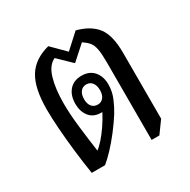

<svg xmlns="http://www.w3.org/2000/svg" viewBox="-132 -683 807 815"><g transform="rotate(-30 271.5 -276.0)"><path d="M386 6V-374Q386 -417 381.5 -440Q377 -463 366 -476Q355 -489 337 -501L269 -440H266L203 -501Q169 -485 154.5 -435Q140 -385 140 -315Q140 -263 147.5 -198Q155 -133 164 -70Q176 -78 194 -98Q212 -118 230.5 -145Q249 -172 264 -201Q262 -201 259 -201Q221 -201 201.5 -226Q182 -251 182 -288Q182 -329 203.5 -354Q225 -379 264 -379Q302 -379 323.5 -354.5Q345 -330 345 -290Q345 -256 332 -225Q319 -194 303 -168Q282 -135 256.5 -102Q231 -69 205.5 -42Q180 -15 161 0H96Q87 -56 80 -116.5Q73 -177 69 -232.5Q65 -288 65 -328Q65 -432 98 -485.5Q131 -539 205 -558L269 -494L339 -558Q404 -541 435 -501Q466 -461 466 -374V-52L424 6ZM264 -238Q281 -238 291.5 -251Q302 -264 302 -287Q302 -310 291.5 -323.5Q281 -337 263 -337Q245 -337 234.5 -323.5Q224 -310 224 -287Q224 -264 234.5 -251Q245 -238 264 -238Z"/></g></svg>

Font: Noto Serif Thai Condensed
Style: Regular
Weight: 400
Width: 3
Designer: Monotype Design Team
Foundry: Monotype Imaging Inc.
Version: Version 2.002; ttfautohint (v1.8.4.7-5d5b)